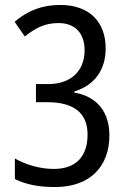

<svg xmlns="http://www.w3.org/2000/svg" viewBox="-20 -744 512 774"><path d="M406 -549C406 -655 341 -724 223 -724C149 -724 91 -701 39 -656L80 -597C123 -631 160 -651 216 -651C282 -651 321 -611 321 -541C321 -460 268 -405 174 -405H125V-332H171C278 -332 333 -288 333 -202C333 -118 291 -63 197 -63C144 -63 88 -78 40 -105V-22C88 1 138 10 202 10C345 10 421 -75 421 -198C421 -292 372 -355 279 -371V-375C361 -400 406 -462 406 -549Z"/></svg>

Font: Noto Sans Gujarati Condensed
Style: Regular
Weight: 400
Width: 3
Designer: Jelle Bosma - Monotype Design Team, Universal Thirst
Foundry: Monotype Imaging Inc.
Version: Version 2.106